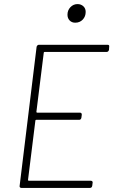

<svg xmlns="http://www.w3.org/2000/svg" viewBox="-20 -919 554 939"><path d="M502 -665H198Q194 -665 194 -661L158 -372Q158 -368 162 -368H371Q380 -368 380 -358L378 -343Q376 -333 367 -333H157Q153 -333 153 -329L117 -39Q117 -35 121 -35H424Q429 -35 431.5 -32Q434 -29 433 -25L431 -10Q429 0 420 0H84Q80 0 77.5 -3Q75 -6 76 -10L159 -690Q160 -694 163 -697Q166 -700 170 -700H506Q516 -700 514 -690L513 -675Q512 -671 509 -668Q506 -665 502 -665ZM310 -847Q310 -869 324.5 -884Q339 -899 359 -899Q376 -899 387.5 -888.5Q399 -878 399 -861Q399 -838 384.5 -823Q370 -808 348 -808Q331 -808 320.5 -819Q310 -830 310 -847Z"/></svg>

Font: Barlow Semi Condensed ExLight
Style: Italic
Weight: 275
Width: 4
Italic angle: -7°
Designer: Jeremy Tribby
Foundry: Tribby Type
Version: Version 1.408